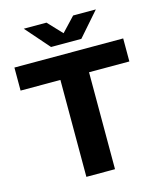

<svg xmlns="http://www.w3.org/2000/svg" viewBox="-134 -1031 944 1127"><g transform="rotate(-15 338.0 -467.5)"><path d="M249 0V-604H423V0ZM7 -589V-729H668V-589ZM246 -790 119 -935H257L338 -849L419 -935H557L430 -790Z"/></g></svg>

Font: Mona Sans Expanded
Style: Bold
Weight: 700
Width: 7
Designer: Deni Anggara
Foundry: GitHub
Version: Version 2.000